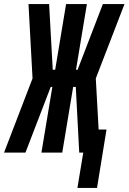

<svg xmlns="http://www.w3.org/2000/svg" viewBox="-63 -755 636 950"><path d="M320 175 349 0H329L312 -325H299L245 0H142L196 -325H188L63 0H-43L98 -367L78 -735H180L198 -410H210L264 -735H367L313 -410H321L446 -735H553L411 -367L425 -114H464L417 175Z"/></svg>

Font: Iosevka SS04 Heavy
Style: Italic
Weight: 900
Italic angle: -9°
Monospace: yes
Designer: Belleve Invis
Foundry: Belleve Invis
Version: Version 19.0.0; ttfautohint (v1.8.4)